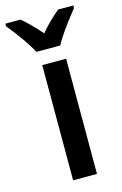

<svg xmlns="http://www.w3.org/2000/svg" viewBox="-165 -819 555 871"><g transform="rotate(-15 112.5 -383.0)"><path d="M66 0V-541H178V0ZM272 -754Q191 -652 168 -606H56Q29 -659 -47 -754V-766H24Q61 -736 112 -678Q150 -724 201 -766H272Z"/></g></svg>

Font: Noto Sans Display Medium Narrow
Style: Regular
Weight: 500
Width: 4
Designer: Monotype Design team
Foundry: Monotype Imaging Inc.
Version: Version 1.000